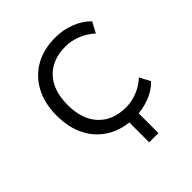

<svg xmlns="http://www.w3.org/2000/svg" viewBox="-178 -617 866 866"><g transform="rotate(-45 255.5 -184.0)"><path d="M277 133V-31H336V133ZM311 8Q237 8 182 -23.5Q127 -55 97 -112Q67 -169 67 -247Q67 -325 97.5 -382Q128 -439 182.5 -470Q237 -501 312 -501Q361 -501 406 -483.5Q451 -466 481 -435L454 -384Q424 -412 387 -426Q350 -440 316 -440Q232 -440 184 -389.5Q136 -339 136 -246Q136 -154 184 -103Q232 -52 315 -52Q350 -52 386.5 -66Q423 -80 451 -107L478 -56Q450 -26 405.5 -9Q361 8 311 8Z"/></g></svg>

Font: Nunito Sans 8pt Light
Style: Regular
Weight: 300
Version: Version 3.101;gftools[0.9.27]